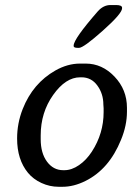

<svg xmlns="http://www.w3.org/2000/svg" viewBox="-20 -736 534 751"><path d="M139.2 -206.5V-191.4Q139.2 -137.2 163.8 -103.8Q188.5 -70.3 227.1 -70.3H231.9Q260.3 -70.3 289.1 -90.1Q317.9 -109.9 339.4 -143.1Q385.3 -213.9 385.3 -297.4V-312.5Q384.3 -322.3 384.3 -327.1Q384.3 -369.1 360.8 -401.4Q337.4 -433.6 298.8 -433.6H293.5Q236.8 -433.6 188 -364.7Q139.2 -295.9 139.2 -206.5ZM412.1 -716.3H433.6Q457.5 -716.3 457.5 -705.6V-703.6Q457.5 -683.1 382.1 -616Q306.6 -548.8 289.1 -548.8H284.2Q268.1 -548.8 268.1 -555.7V-557.6Q268.1 -583.5 362.3 -691.4Q384.3 -716.3 412.1 -716.3ZM224.6 -5.4H209.5Q174.3 -5.4 142.1 -20.3Q109.9 -35.2 89.4 -60.1Q46.9 -111.8 46.9 -194.3Q46.9 -253.9 68.8 -309.6Q108.4 -410.2 196.8 -460.4Q244.6 -487.3 293 -487.3H315.4Q379.4 -487.3 428 -436.3Q476.6 -385.3 476.6 -314.5V-299.3Q476.6 -245.1 453.1 -188.5Q406.7 -74.2 314.5 -28.3Q268.6 -5.4 224.6 -5.4Z"/></svg>

Font: Averia Libre
Style: Italic
Weight: 400
Italic angle: -7.90001°
Version: Version 1.002